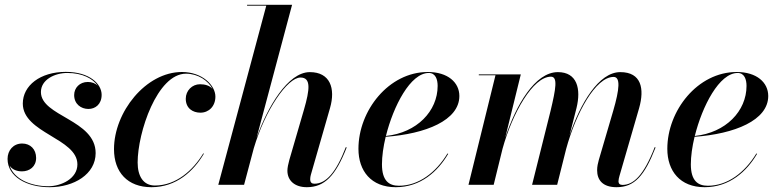

<svg xmlns="http://www.w3.org/2000/svg" viewBox="-20 -770 3250 800"><path d="M378.5 -132C378.5 -271.5 150.5 -285 150.5 -386.5C150.5 -438 208 -466 260.5 -466C323 -466 367 -442.5 387 -413C377 -423 362.5 -428.5 346 -428.5C312 -428.5 289 -404 289 -374C289 -336.5 317.5 -316 348.5 -316C377 -316 403.5 -335.5 403.5 -375C403.5 -419.5 354.5 -470.5 254 -470.5C147.5 -470.5 75 -413.5 75 -338.5C75 -215 302.5 -194 302.5 -85C302.5 -26 235.5 6 181.5 6C108 6 38 -24 20 -80C30 -64 49.5 -56 71.5 -56C103 -56 130.5 -75.5 130.5 -112C130.5 -148 106.5 -172 72.5 -172C35 -172 11.5 -143 11.5 -108C11.5 -33.5 91.5 10 187 10C288.5 10 378.5 -44.5 378.5 -132Z M829.5 -129.5 827 -131C784 -60 713.5 3 625.5 3C577 3 553.5 -36 553.5 -93C553.5 -218 635 -463 755 -463C805.5 -463 848 -433.5 865.5 -399.5C854 -413.5 834 -419 813.5 -419C780.5 -419 754 -392.5 754 -358.5C754 -318.5 783.5 -300.5 815 -300.5C850 -300.5 877.5 -327 877.5 -367.5C877.5 -414 823.5 -470 738 -470C587 -470 455 -302.5 455 -148.5C455 -52.5 511.5 10 611 10C714.5 10 786.5 -56.5 829.5 -129.5Z M1246.5 -313 1185.5 -103.5C1181 -87 1177.5 -70.5 1177.5 -59C1177.5 -17 1208.5 10 1258.5 10C1332.5 10 1378.5 -38 1424.5 -155.5L1421 -157C1380 -51 1338.5 -4.5 1290 -4.5C1279 -4.5 1272.5 -9.5 1272.5 -23.5C1272.5 -28.5 1273.5 -36 1275 -41L1355 -319.5C1379 -402.5 1355 -469.5 1271 -469.5C1179 -469.5 1094 -322.5 1049 -195.5L1197 -750H1009.5V-746.5H1089.5L889.5 0H997L1037.5 -152.5C1084.5 -311 1177.5 -447 1232 -447C1276.5 -447 1271 -397.5 1246.5 -313Z M1571.5 -85.5C1571.5 -118.5 1577 -158.5 1587 -200C1753.5 -212 1894 -268.5 1894 -370C1894 -426.5 1846 -470 1762.5 -470C1599.5 -470 1473.5 -309 1473.5 -150C1473.5 -57.5 1526.5 10 1629 10C1733 10 1804.5 -56 1847.5 -129L1844.5 -130.5C1796.5 -51 1724 4 1642.5 4C1601 4 1571.5 -16.5 1571.5 -85.5ZM1766.5 -466C1795 -466 1803.5 -439 1803.5 -412C1803.5 -307.5 1717.5 -217 1588 -203.5C1619 -328 1690 -466 1766.5 -466Z M2301.5 0 2339 -149.5C2379.5 -298 2461.5 -449.5 2536.5 -449.5C2566 -449.5 2561.5 -399 2535 -308L2475 -103.5C2471.5 -91.5 2468 -75.5 2468 -61C2468 -19.5 2491.5 10 2549 10C2624 10 2665.5 -38 2711.5 -155.5L2708 -157C2661 -35.5 2617.5 0.5 2573.5 0.5C2563 0.5 2557 -5 2557 -14C2557 -21 2559 -29.5 2561 -36.5L2643 -319.5C2666 -400.5 2652.5 -469.5 2564.5 -469.5C2474.5 -469.5 2398 -338.5 2353 -205.5L2382 -319.5C2402 -400.5 2384.5 -469.5 2304.5 -469.5C2209 -469.5 2130 -331.5 2085 -196L2150 -460H1975V-456.5H2044.5L1932 0H2037L2074 -150.5C2115 -298.5 2200.5 -450.5 2275.5 -450.5C2305 -450.5 2296 -400.5 2274 -308L2197 0Z M2858.5 -85.5C2858.5 -118.5 2864 -158.5 2874 -200C3040.5 -212 3181 -268.5 3181 -370C3181 -426.5 3133 -470 3049.5 -470C2886.5 -470 2760.5 -309 2760.5 -150C2760.5 -57.5 2813.5 10 2916 10C3020 10 3091.5 -56 3134.5 -129L3131.5 -130.5C3083.5 -51 3011 4 2929.5 4C2888 4 2858.5 -16.5 2858.5 -85.5ZM3053.5 -466C3082 -466 3090.5 -439 3090.5 -412C3090.5 -307.5 3004.5 -217 2875 -203.5C2906 -328 2977 -466 3053.5 -466Z"/></svg>

Font: Bodoni* 48pt Medium
Style: Italic
Weight: 500
Italic angle: -13°
Version: Version 2.3